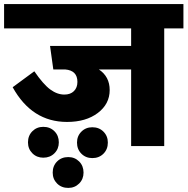

<svg xmlns="http://www.w3.org/2000/svg" viewBox="-40 -715 918 940"><path d="M858 -695V-576H764V0H602V-375H444Q497 -340 497 -274Q497 -206 439 -162Q381 -118 288 -118Q116 -118 22 -288L128 -366Q172 -302 206 -277Q240 -252 275 -252Q305 -252 322 -269Q339 -286 339 -314Q339 -370 279 -375H221L205 -490H602V-576H-20V-695ZM248 -18Q248 14 226.5 35.5Q205 57 172 57Q140 57 118.5 35.5Q97 14 97 -18Q97 -51 118.5 -72.5Q140 -94 172 -94Q205 -94 226.5 -72.5Q248 -51 248 -18ZM412 -92Q445 -92 466.5 -70.5Q488 -49 488 -17Q488 16 466.5 37.5Q445 59 412 59Q380 59 358.5 37.5Q337 16 337 -17Q337 -49 358.5 -70.5Q380 -92 412 -92ZM294 54Q326 54 347.5 75.5Q369 97 369 130Q369 162 347.5 183.5Q326 205 294 205Q261 205 239.5 183.5Q218 162 218 130Q218 97 239.5 75.5Q261 54 294 54Z"/></svg>

Font: FiraGO ExtraBold
Style: Regular
Weight: 800
Designer: bBox Type
Foundry: bBox Type GmbH
Version: Version 1.001;PS 001.001;hotconv 1.0.88;makeotf.lib2.5.64775